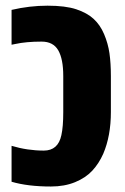

<svg xmlns="http://www.w3.org/2000/svg" viewBox="-20 -660 449 689"><path d="M21.5 -624.5Q86.4 -639.6 150.6 -639.6Q214.8 -639.6 253.7 -626.7Q292.5 -613.8 315.9 -592.3Q339.4 -570.8 353.5 -537.6Q367.7 -504.4 372.8 -468.8Q377.9 -433.1 377.9 -387.2V-257.8Q377.9 -172.4 350.6 -108.4Q335 -73.2 311.3 -47.6Q287.6 -22 249.5 -6.3Q211.4 9.3 162.6 9.3Q79.6 9.3 21.5 -7.8V-136.7Q78.6 -119.6 137.2 -119.6Q188.5 -119.6 200.2 -174.8Q207 -204.6 207 -257.8V-387.2Q207 -448.2 189 -479.5Q170.9 -510.7 129.4 -510.7Q73.7 -510.7 34.2 -502L21.5 -499.5Z"/></svg>

Font: Open Sans Hebrew Condensed Extra Bold
Style: Regular
Weight: 800
Width: 3
Foundry: Ascender Corporation, Yanek Iontef
Version: Version 2.001;PS 002.001;hotconv 1.0.70;makeotf.lib2.5.58329